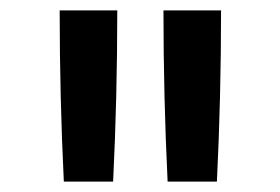

<svg xmlns="http://www.w3.org/2000/svg" viewBox="-20 -792 540 370"><path d="M103 -442Q99 -524 97 -606.5Q95 -689 95 -772H206Q206 -689 204 -606.5Q202 -524 198 -442ZM303 -442Q299 -524 297 -606.5Q295 -689 295 -772H406Q406 -689 404 -606.5Q402 -524 398 -442Z"/></svg>

Font: Iosevka Custom Semibold
Style: Regular
Weight: 600
Designer: Belleve Invis
Foundry: Belleve Invis
Version: Version 27.0.2; ttfautohint (v1.8.4)